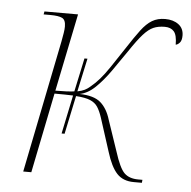

<svg xmlns="http://www.w3.org/2000/svg" viewBox="-45 -590 636 638"><g transform="rotate(5 273.5 -271.5)"><path d="M171 -137 198 -266Q174 -267 136 -267L82 0H55L144 -442Q147 -458 149 -470.5Q151 -483 151 -492Q151 -514 139 -520Q127 -526 99 -526H77L79 -536H191L138 -277Q179 -277 201 -280L225 -392H235L211 -281Q226 -284 235 -288.5Q244 -293 252 -300Q268 -313 282.5 -329.5Q297 -346 314.5 -372Q332 -398 359 -439Q383 -476 401 -500Q419 -524 437.5 -535Q456 -546 481 -546Q508 -546 525.5 -533Q543 -520 543 -496Q543 -480 536.5 -472.5Q530 -465 523 -464Q523 -496 512.5 -508Q502 -520 482 -520Q460 -520 444 -513Q428 -506 410.5 -486.5Q393 -467 367 -428Q343 -393 319.5 -359.5Q296 -326 271 -302Q246 -278 219 -273Q267 -272 289.5 -252.5Q312 -233 323 -196L358 -93Q375 -39 391.5 -23Q408 -7 438 -7H452L451 3H424Q388 3 367.5 -19Q347 -41 332 -90L296 -202Q289 -223 280.5 -236Q272 -249 255.5 -256Q239 -263 208 -265L181 -137Z"/></g></svg>

Font: Noto Serif Display SemiCondensed Thin
Style: Italic
Weight: 100
Width: 4
Italic angle: -12°
Designer: Monotype Design Team
Foundry: Monotype Imaging Inc.
Version: Version 2.009